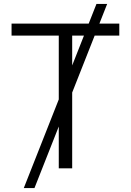

<svg xmlns="http://www.w3.org/2000/svg" viewBox="-20 -846 658 965"><path d="M99.6 99.1 464.8 -826.2H518.6L153.3 99.1ZM38.1 -667V-727.5H579.6V-667H342.8V0H275.4V-667Z"/></svg>

Font: Inter 24pt Light
Style: Regular
Weight: 300
Designer: Rasmus Andersson
Foundry: rsms
Version: Version 4.001;git-66647c0bb